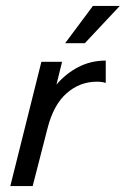

<svg xmlns="http://www.w3.org/2000/svg" viewBox="-20 -624 422 644"><path d="M14.6 0 118.8 -416.7H188.2L169.4 -340.3Q200.7 -377.1 242.7 -399Q284.7 -420.8 334.7 -420.8V-345.8Q322.2 -350 304.9 -350Q247.9 -350 203.8 -311.5Q159.7 -272.9 139.6 -194.4L89.6 0ZM198.6 -479.2 291.7 -604.2H381.9L264.6 -479.2Z"/></svg>

Font: Afacad
Style: Italic
Weight: 400
Italic angle: -14°
Designer: Kristian Moeller
Foundry: Dicotype
Version: Version 1.000